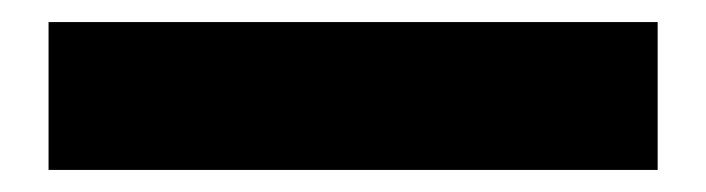

<svg xmlns="http://www.w3.org/2000/svg" viewBox="-20 46 640 174"><path d="M24 66V200H576V66Z"/></svg>

Font: LT Wave Mono Black
Style: Regular
Weight: 900
Designer: Daniel Lyons
Version: Version 2.5 (Glyphs App)